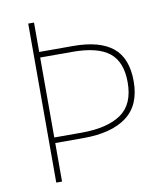

<svg xmlns="http://www.w3.org/2000/svg" viewBox="-81 -781 735 849"><g transform="rotate(-10 286.5 -357.0)"><path d="M256 -173H129V0H103V-714H129V-582H281Q400 -582 459 -534Q518 -486 518 -382Q518 -275 450 -224Q382 -173 256 -173ZM252 -198Q367 -198 429 -240.5Q491 -283 491 -382Q491 -474 439 -515.5Q387 -557 274 -557H129V-198Z"/></g></svg>

Font: Noto Sans UI Thin
Style: Regular
Weight: 250
Designer: Monotype Design Team
Foundry: Monotype Imaging Inc.
Version: Version 1.001